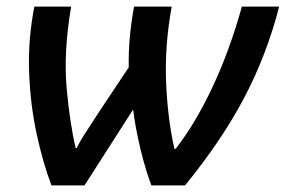

<svg xmlns="http://www.w3.org/2000/svg" viewBox="-20 -561 865 581"><path d="M135.7 0Q109.9 -67.9 90.8 -156Q71.8 -244.1 68.1 -343Q64.5 -441.9 84 -541H195.3Q171.9 -403.3 181.6 -295.2Q191.4 -187 209 -112.8H211.9Q224.6 -138.2 243.2 -166Q261.7 -193.8 279.3 -221.7L369.6 -357.4Q367.7 -444.3 385.7 -541H499.5Q478 -421.9 482.7 -311.3Q487.3 -200.7 507.8 -110.8H511.7Q572.3 -189 623.8 -299.1Q675.3 -409.2 711.9 -541H824.7Q787.6 -396 719.7 -266.6Q651.9 -137.2 540 0H438Q419.4 -49.8 404.5 -112.3Q389.6 -174.8 382.8 -229.5L235.8 0Z"/></svg>

Font: Open Sans SemiBold
Style: Italic
Weight: 600
Italic angle: -12°
Designer: Monotype Design Team
Foundry: Monotype Imaging Inc.
Version: Version 3.003; ttfautohint (v1.8.4)